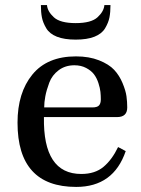

<svg xmlns="http://www.w3.org/2000/svg" viewBox="-20 -724 554 756"><path d="M141 -704H165Q167 -679 192 -656Q217 -633 278 -633Q339 -633 364 -656Q389 -679 391 -704H415Q415 -676 411 -655.5Q407 -635 394 -613Q381 -591 352 -579.5Q323 -568 278 -568Q233 -568 204 -579.5Q175 -591 162 -613Q149 -635 145 -655.5Q141 -676 141 -704ZM49 -241Q49 -359 107.5 -430.5Q166 -502 279 -502Q331 -502 370 -486.5Q409 -471 429.5 -449Q450 -427 462.5 -397Q475 -367 478 -345Q481 -323 481 -301Q481 -263 441 -263H153Q149 -39 300 -39Q354 -39 387.5 -67Q421 -95 445 -145L475 -129Q427 12 280 12Q49 12 49 -241ZM154 -301H343Q363 -301 370 -309Q377 -317 377 -333Q377 -347 375.5 -362Q374 -377 367.5 -397Q361 -417 350 -431.5Q339 -446 319 -456.5Q299 -467 273 -467Q237 -467 211 -447.5Q185 -428 174 -398.5Q163 -369 158.5 -345Q154 -321 154 -301Z"/></svg>

Font: Linguistics Pro
Style: Regular
Weight: 400
Designer: Stefan Peev, Context Ltd
Foundry: Stefan Peev, Context Ltd
Version: Version 001.000